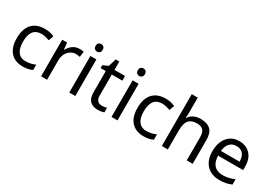

<svg xmlns="http://www.w3.org/2000/svg" viewBox="10 -1594 3412 2437"><g transform="rotate(30 1716.0 -375.0)"><path d="M304.2 -469.2Q146 -469.2 146 -268.1Q146 -168.9 184.6 -117.4Q223.1 -65.9 296.4 -65.9Q369.6 -65.9 438 -97.2V-19Q382.3 9.8 299.8 9.8Q184.1 9.8 119.6 -61.3Q55.2 -132.3 55.2 -266.1Q55.2 -399.9 120.4 -472.9Q185.5 -545.9 306.2 -545.9Q390.1 -545.9 446.8 -517.1L419.9 -443.8Q352.1 -469.2 304.2 -469.2Z M814.9 -545.9Q850.6 -545.9 877.9 -540L867.2 -459Q837.4 -465.8 802 -465.8Q766.6 -465.8 730.2 -442.4Q693.8 -418.9 673.3 -377.7Q652.8 -336.4 652.8 -286.1V0H564.9V-536.1H637.2L647 -438H650.9Q713.4 -545.9 814.9 -545.9Z M986.1 -638.7Q971.2 -652.3 971.2 -681.4Q971.2 -710.4 986.1 -723.6Q1001 -736.8 1022.2 -736.8Q1043.5 -736.8 1058.8 -723.6Q1074.2 -710.4 1074.2 -681.4Q1074.2 -652.3 1058.8 -638.7Q1043.5 -625 1022.2 -625Q1001 -625 986.1 -638.7ZM1065.9 0H978V-536.1H1065.9Z M1242.7 -155.8V-467.8H1167V-509.8L1243.7 -544.9L1278.8 -659.2H1331.1V-536.1H1485.8V-467.8H1331.1V-158.2Q1331.1 -111.8 1353.3 -86.9Q1375.5 -62 1417.7 -62Q1460 -62 1489.7 -73.2V-5.9Q1454.1 9.8 1399.9 9.8Q1242.7 9.8 1242.7 -155.8Z M1604.7 -638.7Q1589.8 -652.3 1589.8 -681.4Q1589.8 -710.4 1604.7 -723.6Q1619.6 -736.8 1640.9 -736.8Q1662.1 -736.8 1677.5 -723.6Q1692.9 -710.4 1692.9 -681.4Q1692.9 -652.3 1677.5 -638.7Q1662.1 -625 1640.9 -625Q1619.6 -625 1604.7 -638.7ZM1684.6 0H1596.7V-536.1H1684.6Z M2073.7 -469.2Q1915.5 -469.2 1915.5 -268.1Q1915.5 -168.9 1954.1 -117.4Q1992.7 -65.9 2065.9 -65.9Q2139.2 -65.9 2207.5 -97.2V-19Q2151.9 9.8 2069.3 9.8Q1953.6 9.8 1889.2 -61.3Q1824.7 -132.3 1824.7 -266.1Q1824.7 -399.9 1889.9 -472.9Q1955.1 -545.9 2075.7 -545.9Q2159.7 -545.9 2216.3 -517.1L2189.5 -443.8Q2121.6 -469.2 2073.7 -469.2Z M2699.7 0V-342.8Q2699.7 -408.2 2670.7 -440.2Q2641.6 -472.2 2579.6 -472.2Q2498 -472.2 2460.2 -426.8Q2422.4 -381.3 2422.4 -276.9V0H2334.5V-759.8H2422.4V-537.1Q2422.4 -493.2 2417.5 -461.9H2423.3Q2447.3 -501 2491.2 -522.9Q2535.2 -544.9 2590.3 -544.9Q2688 -544.9 2737.3 -498.3Q2786.6 -451.7 2786.6 -349.1V0Z M3015.6 -320.8H3288.6Q3287.6 -396 3253.9 -435.1Q3220.2 -474.1 3158 -474.1Q3095.7 -474.1 3059.1 -433.6Q3022.5 -393.1 3015.6 -320.8ZM3356.4 -102.1V-24.9Q3312 -5.9 3272.9 2Q3233.9 9.8 3180.7 9.8Q3060.1 9.8 2991.5 -63.2Q2922.9 -136.2 2922.9 -264.6Q2922.9 -393.1 2986.8 -469.5Q3050.8 -545.9 3155.8 -545.9Q3260.7 -545.9 3320.8 -480.7Q3380.9 -415.5 3380.9 -304.2V-251H3013.7Q3016.1 -159.7 3060.1 -112.3Q3104 -64.9 3186.5 -64.9Q3269 -64.9 3356.4 -102.1Z"/></g></svg>

Font: NotoSans
Style: Regular
Weight: 400
Designer: Monotype Design team
Foundry: Monotype Imaging Inc.
Version: Version 1.04